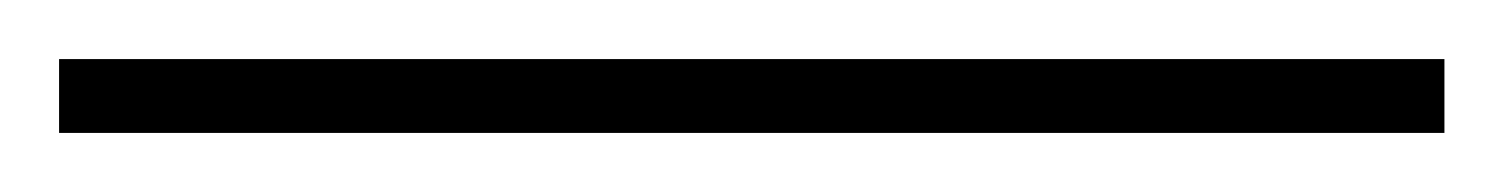

<svg xmlns="http://www.w3.org/2000/svg" viewBox="-25 63 509 65"><path d="M-5 108V83H464V108Z"/></svg>

Font: Noto Serif Hebrew Thin
Style: Regular
Weight: 250
Version: Version 2.003